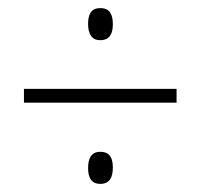

<svg xmlns="http://www.w3.org/2000/svg" viewBox="-20 -589 495 473"><path d="M227 -490C250 -490 258 -506 258 -529C258 -553 251 -569 227 -569C204 -569 197 -553 197 -530C197 -507 205 -490 227 -490ZM39 -336H415V-370H39ZM227 -136C250 -136 258 -152 258 -176C258 -199 251 -215 227 -215C205 -215 197 -199 197 -175C197 -153 204 -136 227 -136Z"/></svg>

Font: Noto Sans Tamil Condensed ExtraLight
Style: Regular
Weight: 200
Width: 3
Designer: Jelle Bosma - Monotype Design Team
Foundry: Monotype Imaging Inc.
Version: Version 2.004